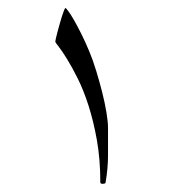

<svg xmlns="http://www.w3.org/2000/svg" viewBox="-20 -387 431 473"><path d="M246.1 -71.8Q246.1 -35.6 246.1 -4.2Q246.1 27.3 240.2 62Q240.2 64.5 237.8 65.2Q235.4 65.9 232.9 65.9Q227.1 65.9 227.1 62Q227.1 5.9 218.8 -41.3Q210.4 -88.4 198.2 -126.5Q186 -164.6 171.6 -193.4Q157.2 -222.2 145 -241.9Q132.8 -261.7 124.5 -272.2Q116.2 -282.7 116.2 -284.2Q116.2 -285.6 117.7 -292.5Q119.1 -299.3 121.6 -308.3Q124 -317.4 127 -327.9Q129.9 -338.4 132.6 -346.9Q135.3 -355.5 137.7 -361.3Q140.1 -367.2 141.1 -367.2Q142.6 -367.2 147.9 -360.1Q153.3 -353 161.4 -339.1Q169.4 -325.2 179.4 -305.4Q189.5 -285.6 200.2 -259.8Q209 -238.8 217 -212.4Q225.1 -186 231.7 -159.9Q238.3 -133.8 242.2 -110.4Q246.1 -86.9 246.1 -71.8Z"/></svg>

Font: Scheherazade Urdu
Style: Regular
Weight: 400
Designer: SIL International
Foundry: SIL International
Version: Version 1.005 (build 117/117)